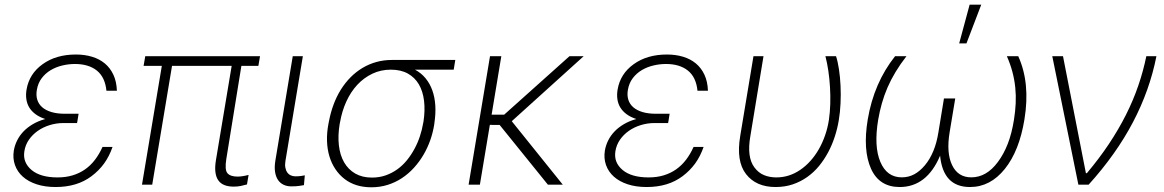

<svg xmlns="http://www.w3.org/2000/svg" viewBox="-20 -784 4943 815"><path d="M38.7 -145.2Q42.6 -167.6 52.9 -188.2Q63.2 -208.8 79.9 -226.2Q96.6 -243.6 119.7 -257.1Q142.8 -270.6 172.2 -278.8Q147.4 -286.9 130.5 -299.5Q113.6 -312.1 104 -328.1Q94.5 -344.1 91.8 -363.3Q89.1 -382.5 92.7 -403.8Q104 -470.9 161.2 -511.7Q218 -552.6 302.2 -552.6Q339.5 -552.6 370.7 -543.1Q402 -533.7 424.9 -514.7Q447.8 -495.7 461.3 -466.8Q474.8 -437.9 476.2 -398.8H431.8Q426.1 -456.3 391.2 -484.4Q356.2 -512.4 297.9 -512.4Q271.3 -512.4 244.5 -506Q217.7 -499.6 195.3 -486.3Q172.9 -473 157.1 -452.2Q141.3 -431.5 136.4 -402.3Q132.5 -379.6 138.1 -361Q143.8 -342.3 158.9 -329Q174 -315.7 198.3 -308.4Q222.7 -301.1 255.7 -301.1H313.6L308.2 -267.4H307.9L307.2 -261.7H249.6Q219.5 -261.7 191.2 -253Q163 -244.3 140.4 -228.5Q117.9 -212.7 102.8 -190.9Q87.7 -169 83.5 -142.4Q79.5 -117.9 87.4 -98Q95.2 -78.1 114.3 -62.1Q152 -30.9 224.4 -30.9Q259.6 -30.9 288.7 -39.8Q317.8 -48.7 341.4 -65.3Q365.1 -82 383.3 -106Q401.6 -130 415.1 -160.2H457.7Q443.9 -120.4 421.9 -90Q399.9 -59.7 368.6 -36.2Q307.5 9.9 215.9 9.9Q170.8 9.9 135.3 -1.8Q99.8 -13.5 76.7 -34.3Q53.6 -55 43.5 -83.5Q33.4 -111.9 38.7 -145.2Z M666.9 -504.3H589.5L596.6 -545.5H1083.8L1076.7 -504.3H1004.6L940.7 -109.4Q933.2 -63.2 945.3 -49Q957.7 -34.4 988.3 -34.4Q1007.8 -34.4 1035.2 -41.5L1028.4 -1.1Q1014.9 2.8 1001.4 5.5Q987.9 8.2 971.9 8.2Q949.6 8.2 933.1 1.8Q916.5 -4.6 906.8 -18.3Q897 -32 894.4 -53.4Q891.7 -74.9 896.7 -104.8L963.4 -504.3H710.2L626.1 0H582.7Z M1148.8 -101.9 1222.7 -545.5H1265.6L1191.8 -101.9Q1188.9 -85.2 1191.2 -72.8Q1193.5 -60.4 1199.4 -52Q1205.3 -43.7 1214.3 -39.6Q1223.4 -35.5 1234 -35.5Q1248.9 -35.5 1259.9 -37.3Q1271 -39.1 1273.8 -39.8L1270.2 1.8Q1264.9 2.8 1251.2 5Q1237.6 7.1 1216.3 7.1Q1197.8 7.1 1183.2 0Q1168.7 -7.1 1159.6 -20.8Q1150.6 -34.4 1147.5 -54.9Q1144.5 -75.3 1148.8 -101.9Z M1374.3 -258.9 1376.1 -268.1Q1383.5 -306.8 1395.8 -339.8Q1408 -372.9 1426.5 -403.1Q1445 -432.5 1468.2 -456Q1491.5 -479.4 1518.8 -495.7Q1546.2 -512.1 1577.6 -520.8Q1609 -529.5 1643.5 -529.5H1912.6L1905.9 -488.3H1741.5Q1768.1 -474.1 1786.6 -451.5Q1805 -429 1815.3 -400Q1825.6 -371.1 1827.8 -336.1Q1829.9 -301.1 1823.9 -261.7L1823.2 -255.3Q1817.8 -221.6 1806.3 -188.7Q1794.7 -155.9 1777.3 -126.4Q1759.9 -96.9 1737 -71.7Q1714.1 -46.5 1686.3 -28.1Q1658.4 -9.6 1625.7 0.7Q1593 11 1556.1 11Q1488.6 11 1442.8 -24.1Q1420.1 -41.5 1403.8 -65.9Q1387.4 -90.2 1378.4 -120Q1369.3 -149.9 1368.1 -185Q1366.8 -220.2 1374.3 -258.9ZM1558.9 -30.2Q1590.2 -30.2 1617 -39.6Q1643.8 -49 1666.5 -65.3Q1689.3 -81.7 1707.4 -104Q1725.5 -126.4 1739.3 -152Q1753.2 -177.6 1762.4 -205.6Q1771.7 -233.7 1776.3 -261.4L1777.7 -268.5Q1784.8 -315.7 1780 -356Q1775.2 -396.3 1758.2 -425.6Q1741.1 -454.9 1711.5 -471.6Q1681.8 -488.3 1638.8 -488.3Q1596.6 -488.3 1560.7 -471.2Q1524.9 -454.2 1497 -424.4Q1469.1 -394.5 1450.3 -353.5Q1431.5 -312.5 1423.3 -264.6L1421.9 -258.2Q1413.7 -208.8 1418.5 -166.9Q1423.3 -125 1440.9 -94.6Q1458.5 -64.3 1488.1 -47.2Q1517.8 -30.2 1558.9 -30.2Z M2060 -545.5H2108L2066.8 -297.2H2120L2397.4 -545.5H2457.7L2152.3 -269.5L2369 0H2305.8L2100.9 -253.6L2059.3 -253.9L2017 0H1969.1Z M2547.6 -145.2Q2551.5 -167.6 2561.8 -188.2Q2572.1 -208.8 2588.8 -226.2Q2605.5 -243.6 2628.6 -257.1Q2651.6 -270.6 2681.1 -278.8Q2656.2 -286.9 2639.4 -299.5Q2622.5 -312.1 2612.9 -328.1Q2603.3 -344.1 2600.7 -363.3Q2598 -382.5 2601.6 -403.8Q2612.9 -470.9 2670.1 -511.7Q2726.9 -552.6 2811.1 -552.6Q2848.4 -552.6 2879.6 -543.1Q2910.9 -533.7 2933.8 -514.7Q2956.7 -495.7 2970.2 -466.8Q2983.7 -437.9 2985.1 -398.8H2940.7Q2935 -456.3 2900 -484.4Q2865.1 -512.4 2806.8 -512.4Q2780.2 -512.4 2753.4 -506Q2726.6 -499.6 2704.2 -486.3Q2681.8 -473 2666 -452.2Q2650.2 -431.5 2645.2 -402.3Q2641.3 -379.6 2647 -361Q2652.7 -342.3 2667.8 -329Q2682.9 -315.7 2707.2 -308.4Q2731.5 -301.1 2764.6 -301.1H2822.4L2817.1 -267.4H2816.8L2816.1 -261.7H2758.5Q2728.3 -261.7 2700.1 -253Q2671.9 -244.3 2649.3 -228.5Q2626.8 -212.7 2611.7 -190.9Q2596.6 -169 2592.3 -142.4Q2588.4 -117.9 2596.2 -98Q2604 -78.1 2623.2 -62.1Q2660.9 -30.9 2733.3 -30.9Q2768.5 -30.9 2797.6 -39.8Q2826.7 -48.7 2850.3 -65.3Q2873.9 -82 2892.2 -106Q2910.5 -130 2924 -160.2H2966.6Q2952.8 -120.4 2930.8 -90Q2908.7 -59.7 2877.5 -36.2Q2816.4 9.9 2724.8 9.9Q2679.7 9.9 2644.2 -1.8Q2608.7 -13.5 2585.6 -34.3Q2562.5 -55 2552.4 -83.5Q2542.3 -111.9 2547.6 -145.2Z M3122.2 -207.7 3178.3 -545.5H3220.9L3165.1 -206.3Q3149.5 -117.2 3182.2 -73.5Q3199.6 -50.1 3223.4 -40.5Q3247.2 -30.9 3275.2 -30.9Q3329.9 -30.9 3376.8 -62.9Q3400.2 -78.8 3420.1 -101Q3440 -123.2 3455.6 -150.4Q3471.2 -177.6 3482.2 -209.2Q3493.3 -240.8 3498.6 -275.6Q3503.2 -307.2 3504.3 -342.7Q3505.3 -378.2 3503.2 -413.9Q3501.1 -449.6 3496.1 -483.5Q3491.1 -517.4 3483.7 -545.5H3528.8Q3536.2 -523.1 3541.2 -490.2Q3546.2 -457.4 3547.9 -420.5Q3549.7 -383.5 3547.9 -345.3Q3546.2 -307.2 3540.5 -273.8Q3534.8 -239 3523.6 -204.4Q3512.4 -169.7 3495.7 -138.3Q3479 -106.9 3456.9 -79.7Q3434.7 -52.6 3406.6 -32.7Q3378.6 -12.8 3345 -1.4Q3311.4 9.9 3272 9.9Q3189.3 9.9 3146.7 -45.1Q3104 -99.8 3122.2 -207.7Z M3663.4 -277Q3689.6 -432.5 3779.5 -545.5H3827.8Q3801.5 -511.7 3781.6 -478.7Q3761.7 -445.7 3747.3 -412.5Q3733 -379.3 3723.4 -345.3Q3713.8 -311.4 3707.7 -275.9Q3688.9 -162.6 3717 -96.6Q3744.7 -31.2 3807.9 -31.2Q3836.6 -31.2 3860.8 -44.2Q3884.9 -57.2 3906.2 -82.7Q3927.6 -108.3 3941.9 -143.1Q3956.3 -177.9 3963.4 -222.7L3986.9 -366.1H4034.8L4011 -222.7Q3996.4 -134.6 4021.7 -82.7Q4046.5 -31.2 4103 -31.2Q4167.6 -31.2 4215.9 -96.6Q4240.8 -130 4257.8 -173.8Q4274.9 -217.7 4284.1 -275.9Q4289.8 -311.4 4291.4 -345.3Q4293 -379.3 4289.6 -412.5Q4286.2 -445.7 4277.5 -478.7Q4268.8 -511.7 4253.9 -545.5H4302.2Q4354 -431.8 4328.5 -277Q4306.8 -143.8 4245.4 -67.1Q4183.6 9.9 4097.7 9.9Q4040.1 9.9 4008.5 -23.4Q3976.9 -56.8 3970.5 -123.2Q3942.5 -56.8 3899.5 -23.4Q3856.5 9.9 3799 9.9Q3712.7 9.9 3677.6 -67.1Q3641.7 -146.7 3663.4 -277ZM4051.5 -599.8 4095.9 -764.2H4145.2L4082.4 -599.8Z M4446.7 -545.5H4492.2L4589.5 -48.7H4593.4Q4646 -111.2 4687.1 -172.9Q4728.3 -234.7 4759.4 -296.5Q4790.5 -358.3 4811.8 -420.5Q4833.1 -482.6 4845.9 -545.5H4888.8Q4860.4 -400.9 4789.2 -265.3Q4718 -129.6 4600.9 0H4557.5Z"/></svg>

Font: Inter P Extra Light
Style: Italic
Weight: 200
Italic angle: 9.39999°
Designer: Rasmus Andersson
Foundry: rsms
Version: Version 3.018;git-588b23468